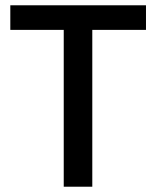

<svg xmlns="http://www.w3.org/2000/svg" viewBox="-20 -706 591 726"><path d="M221 0V-593H19V-686H532V-593H329V0Z"/></svg>

Font: Archivo SemiCondensed Medium
Style: Regular
Weight: 500
Width: 4
Designer: Hector Gatti
Foundry: Omnibus-Type
Version: Version 2.001